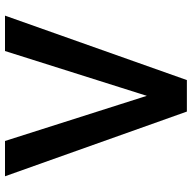

<svg xmlns="http://www.w3.org/2000/svg" viewBox="-20 -748 768 768"><g transform="rotate(90 364.0 -364.0)"><path d="M543.9 0 355.5 -591.8 330.1 -727.5H426.3L685.1 0ZM371.1 -591.8 184.1 0H42.5L300.3 -727.5H396.5Z"/></g></svg>

Font: Inter Cardless Tabular Medium
Style: Regular
Weight: 500
Designer: Rasmus Andersson
Foundry: rsms
Version: Version 4.000;git-4fc901f